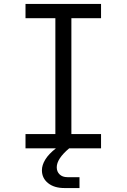

<svg xmlns="http://www.w3.org/2000/svg" viewBox="-20 -750 640 971"><path d="M109 0V-72H260V-658H109V-730H491V-658H341V-72H491V0H330Q267 53 267 96Q267 118 281.5 132Q296 146 321 146H382V201H306Q254 201 223 176Q192 151 192 111Q192 85 209 57Q226 29 263 0Z"/></svg>

Font: Tiny Light
Style: Regular
Weight: 300
Monospace: yes
Designer: Philipp Nurullin, Konstantin Bulenkov
Foundry: JetBrains
Version: Version 2.251; ttfautohint (v1.8.4.7-5d5b)